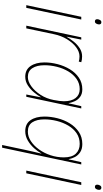

<svg xmlns="http://www.w3.org/2000/svg" viewBox="405 -1166 993 1844"><g transform="rotate(90 902.0 -244.5)"><path d="M187 -659Q165 -659 165 -681Q165 -694 172.5 -707.5Q180 -721 194 -721Q206 -721 210.5 -714Q215 -707 215 -699Q215 -686 207.5 -672.5Q200 -659 187 -659ZM30 0 142 -528H168L56 0Z M227 0 339 -528H361L333 -389H335Q351 -418 378 -452.5Q405 -487 441.5 -511.5Q478 -536 522 -536Q554 -536 578 -528L572 -504Q563 -507 550.5 -509Q538 -511 522 -511Q477 -511 433.5 -478Q390 -445 356.5 -389.5Q323 -334 309 -266L253 0Z M717 10Q650 10 615 -41Q580 -92 580 -175Q580 -236 596.5 -300Q613 -364 645.5 -418Q678 -472 726.5 -505Q775 -538 838 -538Q882 -538 910 -517.5Q938 -497 952 -466.5Q966 -436 971 -407H973L1000 -528H1022L910 0H888L915 -139H913Q896 -108 867 -73.5Q838 -39 800 -14.5Q762 10 717 10ZM720 -15Q763 -15 809 -48Q855 -81 891.5 -137.5Q928 -194 941 -264Q947 -296 950 -318.5Q953 -341 953 -361Q953 -434 922 -473.5Q891 -513 837 -513Q782 -513 739 -483Q696 -453 666.5 -403.5Q637 -354 622 -294Q607 -234 607 -175Q607 -102 635 -58.5Q663 -15 720 -15Z M1373 232 1419 15Q1426 -16 1436 -61.5Q1446 -107 1456 -145H1454Q1436 -111 1404 -75Q1372 -39 1330 -14.5Q1288 10 1241 10Q1169 10 1134.5 -41Q1100 -92 1100 -174Q1100 -235 1116 -299Q1132 -363 1165 -417Q1198 -471 1247.5 -504.5Q1297 -538 1364 -538Q1411 -538 1441.5 -518Q1472 -498 1488 -468Q1504 -438 1509 -407H1511L1538 -528H1560L1399 232ZM1245 -15Q1292 -15 1336 -44Q1380 -73 1415.5 -122Q1451 -171 1471.5 -233Q1492 -295 1492 -361Q1492 -438 1456.5 -475.5Q1421 -513 1363 -513Q1304 -513 1260 -483Q1216 -453 1186.5 -403Q1157 -353 1142 -293Q1127 -233 1127 -174Q1127 -101 1155 -58Q1183 -15 1245 -15Z M1776 -659Q1754 -659 1754 -681Q1754 -694 1761.5 -707.5Q1769 -721 1783 -721Q1795 -721 1799.5 -714Q1804 -707 1804 -699Q1804 -686 1796.5 -672.5Q1789 -659 1776 -659ZM1619 0 1731 -528H1757L1645 0Z"/></g></svg>

Font: Noto Sans Disp Thin
Style: Italic
Weight: 100
Italic angle: -12°
Designer: Monotype Design Team
Foundry: Monotype Imaging Inc.
Version: Version 2.000;GOOG;noto-source:20170915:90ef993387c0